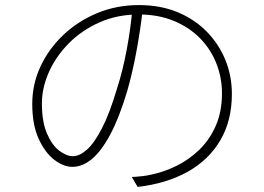

<svg xmlns="http://www.w3.org/2000/svg" viewBox="-20 -718 1040 756"><path d="M542 -681Q533 -602 517.5 -517.5Q502 -433 481 -360Q450 -256 415 -190Q380 -124 342.5 -92.5Q305 -61 265 -61Q230 -61 193.5 -89Q157 -117 132 -172Q107 -227 107 -309Q107 -387 139.5 -456.5Q172 -526 229.5 -580.5Q287 -635 363 -666.5Q439 -698 527 -698Q611 -698 678 -670.5Q745 -643 793 -594.5Q841 -546 867 -483Q893 -420 893 -348Q893 -243 847.5 -165.5Q802 -88 718.5 -41.5Q635 5 522 18L499 -21Q519 -22 541 -24.5Q563 -27 578 -31Q626 -41 675 -65Q724 -89 764.5 -128Q805 -167 829.5 -222.5Q854 -278 854 -351Q854 -412 832 -468Q810 -524 768 -567Q726 -610 665 -635.5Q604 -661 526 -661Q442 -661 372 -630Q302 -599 251 -547.5Q200 -496 172.5 -434Q145 -372 145 -311Q145 -238 165 -192Q185 -146 213.5 -124.5Q242 -103 267 -103Q293 -103 322 -128.5Q351 -154 381.5 -213Q412 -272 441 -370Q464 -442 479 -522.5Q494 -603 501 -680Z"/></svg>

Font: Noto Sans KR ExtraLight
Style: Regular
Weight: 250
Designer: Ryoko NISHIZUKA  (kana, bopomofo & ideographs); Paul D. Hunt (Latin, Greek & Cyrillic); Sandoll Communications , Soo-you
Foundry: Adobe
Version: Version 2.004-H2;hotconv 1.0.118;makeotfexe 2.5.65603